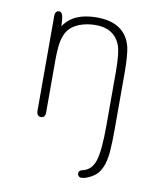

<svg xmlns="http://www.w3.org/2000/svg" viewBox="-71 -441 580 698"><g transform="rotate(10 219.5 -92.0)"><path d="M109 -330Q108 -365 103.5 -373.5Q99 -382 92 -382Q85 -382 81 -377Q77 -372 77 -364V-12Q77 -2 81.5 3Q86 8 93 8Q101 8 105 3Q109 -2 109 -12V-202Q109 -248 114 -273.5Q119 -299 131 -316Q145 -335 172 -345.5Q199 -356 232 -356Q298 -356 321 -303Q327 -290 330 -264Q333 -238 333 -202V-2Q333 88 321.5 125.5Q310 163 279 171Q275 172 272 173Q269 174 267 176Q262 178 262 186Q262 192 266 196Q270 200 275 200Q289 200 307.5 190.5Q326 181 336 169Q347 155 353.5 135.5Q360 116 362.5 85Q365 54 365 6V-205Q365 -237 363 -261Q361 -285 358 -298Q336 -384 231 -384Q188 -384 158 -371Q128 -358 109 -330Z"/></g></svg>

Font: Beiruti ExtraLight
Style: Regular
Weight: 250
Designer: Arlette Boutros
Foundry: Boutros
Version: Version 1.41